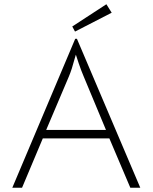

<svg xmlns="http://www.w3.org/2000/svg" viewBox="-20 -887 720 906"><path d="M335 -704H343L642 -1H595L496 -234H182L84 -1H38ZM375 -526Q363 -554 351.5 -588Q340 -622 338 -629L332 -609Q319 -559 305 -526L198 -274H480ZM321 -762 482 -867 507 -827 334 -738Z"/></svg>

Font: Bellota Text Light
Style: Regular
Weight: 300
Designer: Kemie Guaida
Foundry: Kemie Guaida
Version: Version 4.001